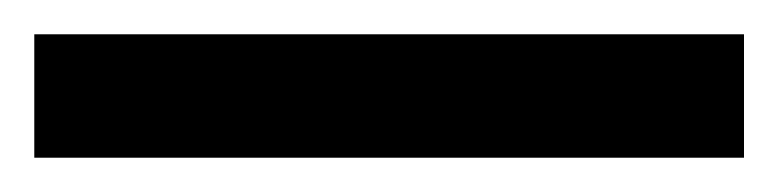

<svg xmlns="http://www.w3.org/2000/svg" viewBox="-20 63 454 112"><path d="M414 155V83H0V155Z"/></svg>

Font: Matrixport Regular
Style: Regular
Weight: 400
Designer: Ninad Kale (Devanagari), Jonny Pinhorn (Latin)
Foundry: Indian Type Foundry
Version: Version 3.200;PS 1.000;hotconv 16.6.54;makeotf.lib2.5.65590